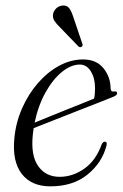

<svg xmlns="http://www.w3.org/2000/svg" viewBox="-20 -667 445 696"><path d="M366 -139Q350 -77 297.2 -34.2Q244.5 8.5 162.5 8.5Q94 8.5 59 -36.5Q24 -81.5 32 -165Q37 -222 59.8 -273.8Q82.5 -325.5 117.2 -365.5Q152 -405.5 194.2 -428.5Q236.5 -451.5 281 -451.5Q329 -451.5 354.8 -420Q380.5 -388.5 381 -346Q381.5 -333 394.5 -335.5Q404 -337 404.5 -329.5Q405.5 -321.5 388 -315Q373.5 -309 337.5 -295Q301.5 -281 257 -263.5Q212.5 -246 170.5 -229.5Q128.5 -213 102 -202.5Q100 -191 99 -179.5Q91 -103.5 118.5 -64.8Q146 -26 196 -26Q243.5 -26 285.5 -55.5Q327.5 -85 348.5 -143.5Q353.5 -153.5 360 -153.5Q369.5 -153.5 366 -139ZM269.5 -433Q237.5 -433 204.5 -406.2Q171.5 -379.5 145 -332Q118.5 -284.5 105.5 -222.5Q127.5 -231.5 157.8 -243.8Q188 -256 219.5 -268.8Q251 -281.5 278 -292.2Q305 -303 321 -309.5Q324.5 -323.5 324.5 -347.5Q324.5 -384 309.2 -408.5Q294 -433 269.5 -433ZM246.5 -603 278.5 -508.5Q281 -501 276.5 -498Q271 -494 265 -498L196 -569.5Q184 -581 177 -592Q170 -603 172.5 -616.5Q174.5 -627.5 184 -636.8Q193.5 -646 208 -647Q223.5 -648 231.8 -636Q240 -624 246.5 -603Z"/></svg>

Font: Fraunces 72pt S000 Light
Style: Italic
Weight: 300
Italic angle: -16°
Version: Version 1.000; ttfautohint (v1.8.3)